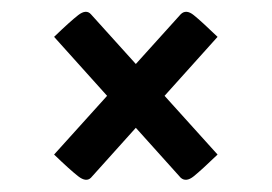

<svg xmlns="http://www.w3.org/2000/svg" viewBox="-20 -443 458 323"><path d="M284 -144 71 -381Q98 -407 111.5 -417.5Q125 -428 133 -419L346 -183Q319 -157 306 -146.5Q293 -136 284 -144ZM133 -144Q125 -136 111.5 -146.5Q98 -157 71 -183L284 -419Q293 -428 306 -417.5Q319 -407 346 -381Z"/></svg>

Font: Yanone Kaffeesatz ExtraLight
Style: Regular
Weight: 400
Version: Version 2.003